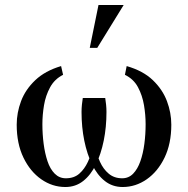

<svg xmlns="http://www.w3.org/2000/svg" viewBox="-20 -740 754 770"><path d="M472 10Q431 10 400.5 -14Q370 -38 349.5 -80Q329 -122 318 -176Q307 -230 307 -291Q307 -305 308.5 -320Q310 -335 312 -347H357V-214Q357 -185 362.5 -152.5Q368 -120 381 -91Q394 -62 416 -43.5Q438 -25 470 -25Q496 -25 514 -43.5Q532 -62 543 -93.5Q554 -125 559 -163.5Q564 -202 564 -242Q564 -279 557.5 -318Q551 -357 533.5 -390Q516 -423 481 -440L488 -475Q554 -456 593 -418.5Q632 -381 649.5 -334.5Q667 -288 667 -240Q667 -164 640 -108Q613 -52 568.5 -21Q524 10 472 10ZM242 10Q190 10 145.5 -21Q101 -52 74 -108Q47 -164 47 -240Q47 -288 64.5 -334.5Q82 -381 121.5 -418.5Q161 -456 225 -475L233 -440Q199 -423 181 -390Q163 -357 156.5 -318Q150 -279 150 -242Q150 -202 155 -163.5Q160 -125 170.5 -93.5Q181 -62 199.5 -43.5Q218 -25 244 -25Q277 -25 298 -43.5Q319 -62 332.5 -91Q346 -120 351.5 -152.5Q357 -185 357 -214V-347H402Q404 -335 405.5 -320Q407 -305 407 -291Q407 -230 396 -176Q385 -122 364.5 -80Q344 -38 313.5 -14Q283 10 242 10ZM340 -548 375 -720H476L370 -548Z"/></svg>

Font: Brygada 1918 Medium
Style: Regular
Weight: 500
Designer: Mateusz Machalski | Borys Kosmynka | Przemek Hoffer
Foundry: NIEPODLEGLA 2018
Version: Version 3.006